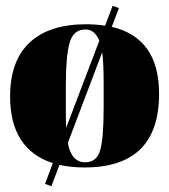

<svg xmlns="http://www.w3.org/2000/svg" viewBox="-20 -570 586 665"><path d="M15 -236Q15 -359 82.5 -422.5Q150 -486 279 -486Q311 -486 344 -481L370 -550L392 -542L367 -477Q531 -439 531 -245Q531 10 273 10Q225 10 186 1L158 75L136 67L163 -5Q15 -53 15 -236ZM339 -197V-282Q339 -352 334 -389L215 -75Q227 -8 275 -8Q315 -8 327 -49.5Q339 -91 339 -197ZM208 -199Q208 -148 209 -127L324 -429Q308 -468 276 -468Q234 -468 221 -421.5Q208 -375 208 -277Z"/></svg>

Font: SVN-Abril Fatface
Style: Regular
Weight: 400
Designer: Veronika Burian, Jos? Scaglione
Foundry: TypeTogether
Version: Version 1.001